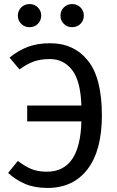

<svg xmlns="http://www.w3.org/2000/svg" viewBox="-20 -914 577 946"><path d="M482 -345Q482 -173 411.5 -80.5Q341 12 214 12Q150 12 103.5 -8Q57 -28 20 -62L68 -121Q102 -95 134 -81.5Q166 -68 211 -68Q375 -68 381 -316H114V-394H381Q377 -516 335 -569.5Q293 -623 226 -623Q180 -623 146.5 -611Q113 -599 76 -572L27 -630Q69 -665 117 -683Q165 -701 227 -701Q344 -701 413 -615.5Q482 -530 482 -345ZM183 -837Q183 -813 166.5 -796.5Q150 -780 126 -780Q101 -780 84.5 -796.5Q68 -813 68 -837Q68 -861 84.5 -877.5Q101 -894 126 -894Q150 -894 166.5 -877.5Q183 -861 183 -837ZM393 -837Q393 -813 376.5 -796.5Q360 -780 335 -780Q311 -780 294.5 -796.5Q278 -813 278 -837Q278 -861 294.5 -877.5Q311 -894 335 -894Q360 -894 376.5 -877.5Q393 -861 393 -837Z"/></svg>

Font: Fira GO
Style: Regular
Weight: 400
Designer: Carrois Corporate
Foundry: Carrois Corporate GbR
Version: Version 0.300